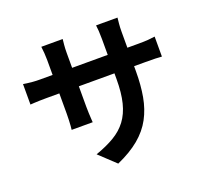

<svg xmlns="http://www.w3.org/2000/svg" viewBox="-142 -967 1285 1200"><g transform="rotate(-20 500.0 -366.5)"><path d="M748.2 -441.9Q748.2 -348.9 734.6 -273.4Q721 -198 687.9 -136.4Q654.8 -74.9 596.1 -25.9Q537.3 23.2 447 63.3L339.6 -37.6Q412.2 -63 464.8 -94.2Q517.4 -125.3 551.2 -170.5Q584.9 -215.6 601.2 -280.2Q617.5 -344.8 617.5 -437V-703Q617.5 -733.6 615.9 -757.3Q614.3 -781.1 612 -795.9H754.5Q752.9 -781.1 750.6 -757.3Q748.2 -733.6 748.2 -703ZM386.8 -787.2Q385.3 -773.2 383 -749.8Q380.7 -726.3 380.7 -696.5V-339.3Q380.7 -317.5 381.7 -296.7Q382.7 -276 383.6 -260.3Q384.5 -244.5 385.3 -234.4H245.3Q246.9 -244.5 247.9 -260.2Q248.9 -275.8 249.9 -296.5Q250.9 -317.2 250.9 -339.3V-697.1Q250.9 -719 249.2 -741.8Q247.5 -764.5 244.7 -787.2ZM57.5 -607.3Q66.9 -605.7 82.7 -603.6Q98.6 -601.4 119.9 -599.6Q141.1 -597.8 165.9 -597.8H821.6Q861.9 -597.8 886.8 -599.8Q911.8 -601.8 932.1 -604.9V-472Q915.7 -473.6 888.8 -474.3Q861.9 -475 822.4 -475H165.9Q140.9 -475 120.5 -474.4Q100.2 -473.8 84.7 -472.9Q69.2 -472 57.5 -471.2Z"/></g></svg>

Font: Noto Sans TC
Style: Regular
Weight: 100
Designer: Ryoko NISHIZUKA 西塚涼子 (kana, bopomofo & ideographs); Paul D. Hunt (Latin, Greek & Cyrillic); Sandoll Communications 산돌커뮤니
Foundry: Adobe
Version: Version 2.004;hotconv 1.0.118;makeotfexe 2.5.65603